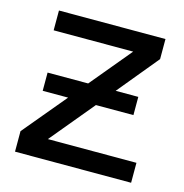

<svg xmlns="http://www.w3.org/2000/svg" viewBox="-84 -602 654 681"><g transform="rotate(15 243.0 -262.0)"><path d="M441.9 -523.9V-450.2L318.8 -300.8H401.9V-233.9H264.2L130.9 -73.2H456.1V0H29.8V-75.2L162.1 -233.9H68.8V-300.8H217.8L342.8 -451.2H50.8V-523.9Z"/></g></svg>

Font: Miedinger*
Style: Book
Weight: 400
Version: Version 001.000